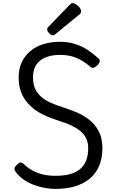

<svg xmlns="http://www.w3.org/2000/svg" viewBox="-20 -1206 755 1245"><path d="M339 19Q309 19 273.5 13Q238 7 202.5 -6Q167 -19 135 -40.5Q103 -62 80 -94Q73 -104 73.5 -113Q74 -122 88 -136Q102 -151 111.5 -152.5Q121 -154 140 -137Q162 -116 191.5 -100Q221 -84 257.5 -75Q294 -66 339 -66Q393 -66 432.5 -76.5Q472 -87 498.5 -109Q525 -131 538.5 -164.5Q552 -198 552 -245Q552 -282 538.5 -309.5Q525 -337 500 -357Q475 -377 441 -393Q407 -409 364 -422Q328 -434 290.5 -449Q253 -464 219 -486Q185 -508 158.5 -538.5Q132 -569 116.5 -609.5Q101 -650 101 -704Q101 -760 121 -802.5Q141 -845 177 -875Q213 -905 262 -920Q311 -935 370 -935Q422 -935 466.5 -921Q511 -907 548 -882.5Q585 -858 618 -828Q629 -818 627 -807.5Q625 -797 615 -786Q602 -773 590.5 -768Q579 -763 568 -771Q542 -794 512.5 -812Q483 -830 448 -840Q413 -850 370 -850Q328 -850 295.5 -840.5Q263 -831 240.5 -813.5Q218 -796 206 -768.5Q194 -741 194 -704Q194 -661 208 -630.5Q222 -600 248 -577.5Q274 -555 309.5 -539.5Q345 -524 386 -511Q430 -497 475.5 -478Q521 -459 559 -429Q597 -399 620.5 -354.5Q644 -310 644 -245Q644 -180 623 -130.5Q602 -81 562.5 -48Q523 -15 466.5 2Q410 19 339 19ZM323 -977Q312 -977 299 -990.5Q286 -1004 286 -1014Q286 -1019 287 -1022.5Q288 -1026 294 -1032L432 -1175Q437 -1180 441.5 -1183Q446 -1186 451 -1186Q461 -1186 474 -1177Q487 -1168 496.5 -1156Q506 -1144 506 -1134Q506 -1127 503.5 -1122Q501 -1117 491 -1109L342 -987Q336 -983 331.5 -980Q327 -977 323 -977Z"/></svg>

Font: Playwrite DE Grund
Style: Regular
Weight: 400
Designer: Veronika Burian, José Scaglione
Foundry: TypeTogether
Version: Version 1.002